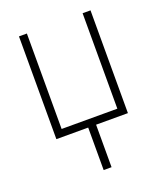

<svg xmlns="http://www.w3.org/2000/svg" viewBox="-136 -609 772 913"><g transform="rotate(-20 250.0 -152.5)"><path d="M230 215V0H69V-520H109V-37H391V-520H431V0H270V215Z"/></g></svg>

Font: Iosevka SS04 Extralight
Style: Regular
Weight: 200
Monospace: yes
Designer: Belleve Invis
Foundry: Belleve Invis
Version: Version 19.0.0; ttfautohint (v1.8.4)